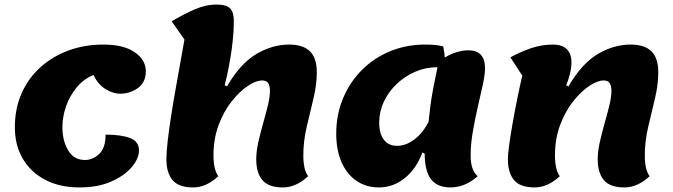

<svg xmlns="http://www.w3.org/2000/svg" viewBox="-20 -795 2945 840"><path d="M328 25Q241 25 177.5 -8.5Q114 -42 79.5 -101Q45 -160 45 -238Q45 -319 74 -385.5Q103 -452 156 -500Q209 -548 279.5 -574Q350 -600 432 -600Q521 -600 569.5 -566.5Q618 -533 618 -483Q618 -435 583.5 -410Q549 -385 505 -385Q475 -385 442 -405Q409 -425 389 -467Q345 -449 314.5 -411.5Q284 -374 268.5 -328.5Q253 -283 253 -239Q253 -180 278 -137.5Q303 -95 352 -95Q386 -95 414 -121.5Q442 -148 442 -206Q510 -206 549 -191Q588 -176 588 -137Q588 -101 556 -63.5Q524 -26 466 -0.5Q408 25 328 25Z M825 25Q762 25 735 -7Q708 -39 708 -99Q708 -129 713.5 -177Q719 -225 728 -283.5Q737 -342 748 -403.5Q759 -465 769 -521.5Q779 -578 787 -622L731 -702Q784 -733 832 -754Q880 -775 928 -775Q970 -775 986.5 -758.5Q1003 -742 1003 -704Q1003 -663 998.5 -619.5Q994 -576 987 -536Q980 -496 973.5 -466Q967 -436 963 -422L973 -417Q1032 -518 1102 -559Q1172 -600 1245 -600Q1306 -600 1336 -570.5Q1366 -541 1366 -479Q1366 -425 1351.5 -364.5Q1337 -304 1322 -240.5Q1307 -177 1307 -115Q1307 -53 1328 -24Q1275 25 1218 25Q1155 25 1128 -7Q1101 -39 1101 -99Q1101 -132 1110 -172.5Q1119 -213 1131 -255Q1143 -297 1152 -334Q1161 -371 1161 -398Q1161 -419 1153.5 -431Q1146 -443 1127 -443Q1100 -443 1064 -419Q1028 -395 993.5 -351.5Q959 -308 936.5 -248Q914 -188 914 -115Q914 -53 935 -24Q882 25 825 25Z M1638 25Q1582 25 1539.5 -4Q1497 -33 1474 -86Q1451 -139 1451 -210Q1451 -293 1480.5 -364Q1510 -435 1562.5 -488Q1615 -541 1686 -570.5Q1757 -600 1840 -600Q1864 -600 1881.5 -598.5Q1899 -597 1919 -592Q1925 -564 1926 -543Q1949 -558 1977 -566.5Q2005 -575 2029 -575Q2102 -575 2102 -496Q2102 -470 2092.5 -425.5Q2083 -381 2070.5 -327.5Q2058 -274 2048.5 -218.5Q2039 -163 2039 -115Q2039 -50 2070 -24Q2014 25 1951 25Q1893 25 1865.5 -11Q1838 -47 1838 -123L1828 -128Q1801 -56 1750.5 -15.5Q1700 25 1638 25ZM1717 -157Q1756 -157 1793 -185Q1830 -213 1855 -262Q1859 -301 1863.5 -335.5Q1868 -370 1875.5 -409Q1883 -448 1894 -501Q1843 -501 1797.5 -481.5Q1752 -462 1716 -428Q1680 -394 1659.5 -350.5Q1639 -307 1639 -259Q1639 -210 1659.5 -183.5Q1680 -157 1717 -157Z M2319 25Q2256 25 2229 -7Q2202 -39 2202 -99Q2202 -120 2208 -163.5Q2214 -207 2223.5 -260.5Q2233 -314 2244 -368Q2255 -422 2265 -464L2213 -544Q2254 -567 2301.5 -583.5Q2349 -600 2398 -600Q2440 -600 2460 -579.5Q2480 -559 2480 -524Q2480 -498 2473 -470Q2466 -442 2457 -422L2467 -417Q2526 -518 2596 -559Q2666 -600 2739 -600Q2800 -600 2830 -570.5Q2860 -541 2860 -479Q2860 -425 2845.5 -364.5Q2831 -304 2816 -240.5Q2801 -177 2801 -115Q2801 -53 2822 -24Q2769 25 2712 25Q2649 25 2622 -7Q2595 -39 2595 -99Q2595 -132 2604 -172.5Q2613 -213 2625 -255Q2637 -297 2646 -334Q2655 -371 2655 -398Q2655 -419 2647.5 -431Q2640 -443 2621 -443Q2594 -443 2558 -419Q2522 -395 2487.5 -351.5Q2453 -308 2430.5 -248Q2408 -188 2408 -115Q2408 -53 2429 -24Q2376 25 2319 25Z"/></svg>

Font: Lemon
Style: Regular
Weight: 400
Designer: Eduardo Rodriguez Tunni
Foundry: Eduardo Rodriguez Tunni
Version: Version 1.003; ttfautohint (v1.8.4.7-5d5b);gftools[0.9.24]